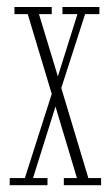

<svg xmlns="http://www.w3.org/2000/svg" viewBox="-20 -544 328 564"><path d="M8.5 0V-21H53L132 -268L61.5 -502.5H22.5V-523.5H132V-502.5H94.5L150 -319.5L207.5 -502.5H163.5V-523.5H272V-502.5H230L160 -285.5L239.5 -21H277V0H167.5V-21H206L143 -231L77 -21H119.5V0Z"/></svg>

Font: Imbue 50pt Thin
Style: Regular
Weight: 100
Designer: Tyler Finck
Foundry: Etcetera Type Company
Version: Version 1.102; ttfautohint (v1.8.3)